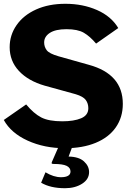

<svg xmlns="http://www.w3.org/2000/svg" viewBox="-26 -772 695 1013"><path d="M-6 -139 112 -221Q152 -173 191.5 -152.5Q231 -132 303 -132Q364 -132 402 -148Q440 -164 440 -201Q440 -226 426.5 -244.5Q413 -263 373 -275L210 -320Q123 -345 74 -397.5Q25 -450 25 -523Q25 -587 61.5 -639.5Q98 -692 164.5 -722Q231 -752 319 -752Q411 -752 486 -719Q561 -686 598 -624L481 -542Q449 -580 416.5 -599Q384 -618 325 -618Q267 -618 237 -598.5Q207 -579 207 -548Q207 -525 220.5 -507Q234 -489 283 -475L443 -430Q622 -381 622 -224Q622 -153 585 -100Q548 -47 479 -18.5Q410 10 317 10Q208 10 120 -30Q32 -70 -6 -139ZM317 221Q240 221 191 192L214 137Q257 163 296 163Q320 163 333 155.5Q346 148 346 133Q346 113 325.5 103Q305 93 257 93Q250 93 247.5 91Q245 89 248 82L286 -5H358L336 54Q390 55 417 79.5Q444 104 444 136Q444 174 407 197.5Q370 221 317 221Z"/></svg>

Font: Morrison
Style: Bold
Weight: 700
Designer: Pablo Impallari, Rodrigo Fuenzalida (Modified by Dan O. Williams)
Version: Version 0.03;June 6, 2019;FontCreator 11.5.0.2425 64-bit; tt